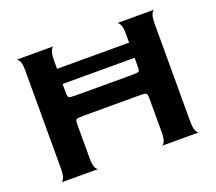

<svg xmlns="http://www.w3.org/2000/svg" viewBox="-105 -741 990 882"><g transform="rotate(-20 390.5 -300.0)"><path d="M53 0Q60 0 67 -14Q74 -28 74 -60V-540Q74 -572 67 -585.5Q60 -599 53 -600H235Q228 -600 221 -586Q214 -572 214 -539V-383Q214 -361 219.5 -357Q225 -353 255 -353H526Q556 -353 561 -356.5Q566 -360 566 -383V-540Q566 -572 559 -585.5Q552 -599 545 -600H727Q720 -600 713 -586Q706 -572 706 -539V-60Q706 -28 713 -14Q720 0 727 0H545Q552 0 559 -14Q566 -28 566 -60V-223Q566 -246 560.5 -249.5Q555 -253 526 -253H255Q225 -253 219.5 -249Q214 -245 214 -223V-60Q214 -28 221 -14Q228 0 235 0ZM165 -423 166 -497H611V-423Z"/></g></svg>

Font: Red Rose SemiBold
Style: Regular
Weight: 600
Designer: Jaikishan Patel
Version: Version 2.000